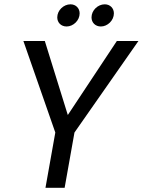

<svg xmlns="http://www.w3.org/2000/svg" viewBox="-20 -892 678 912"><path d="M242.7 -262.5 196 0H287L333.7 -262.5L637.5 -697.2H535L273.3 -302.2H315.6L192.9 -697.2H91.1ZM296.4 -766.2C327.9 -766.2 358.3 -794.6 358.3 -828.4C358.3 -853 340.2 -871.5 314.9 -871.5C281.6 -871.5 252 -842.5 252 -809.4C252 -784.8 270 -766.2 296.4 -766.2ZM459.1 -766.2C490.6 -766.2 521 -794.6 521 -828.7C521 -853 502.9 -871.5 477.6 -871.5C444.3 -871.5 414.7 -842.5 414.7 -809.4C414.7 -784.8 432.7 -766.2 459.1 -766.2Z"/></svg>

Font: Poppins Devanagari Thin
Style: Italic
Weight: 100
Italic angle: -10°
Designer: Ninad Kale (Devanagari), Jonny Pinhorn (Latin)
Foundry: Indian Type Foundry
Version: 4.005